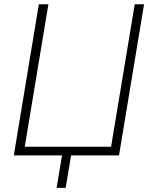

<svg xmlns="http://www.w3.org/2000/svg" viewBox="-20 -748 727 924"><path d="M552.7 0H46.4L167 -727.5H212.9L99.1 -42H514.6L628.4 -727.5H673.3ZM252.4 156.2 281.7 -18.1H325.2L295.9 156.2Z"/></svg>

Font: Inter 24pt ExtraLight
Style: Italic
Weight: 250
Italic angle: -9.3988°
Version: Version 4.001;git-66647c0bb